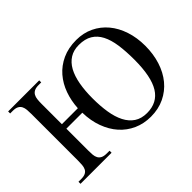

<svg xmlns="http://www.w3.org/2000/svg" viewBox="-129 -952 1242 1242"><g transform="rotate(-45 491.5 -331.5)"><path d="M833.5 -322.3Q833.5 -397.9 825 -457.5Q816.4 -517.1 795.2 -558.3Q773.9 -599.6 737.8 -621.3Q701.7 -643.1 646.5 -643.1Q598.1 -643.1 563.7 -621.3Q529.3 -599.6 507.3 -559.6Q485.4 -519.5 475.1 -462.6Q464.8 -405.8 464.8 -335.9Q464.8 -265.6 474.1 -207.5Q483.4 -149.4 504.9 -107.4Q526.4 -65.4 561.3 -42.2Q596.2 -19 647.5 -19Q742.2 -19 787.8 -92.5Q833.5 -166 833.5 -322.3ZM946.8 -335Q946.8 -259.8 926.3 -195.6Q905.8 -131.3 867.2 -84.5Q828.6 -37.6 773.2 -11Q717.8 15.6 648.4 15.6Q584 15.6 530.3 -8.5Q476.6 -32.7 437.7 -76.4Q398.9 -120.1 376.5 -181.4Q354 -242.7 352.5 -316.9H206.5V-117.7Q206.5 -96.2 208 -78.1Q209.5 -60.1 216.6 -46.9Q223.6 -33.7 238.3 -26.1Q252.9 -18.6 279.3 -18.6H303.2V0H19V-18.6H43.5Q68.8 -18.6 83.3 -26.1Q97.7 -33.7 104.2 -47.1Q110.8 -60.5 112.3 -78.6Q113.8 -96.7 113.8 -117.7V-544.4Q113.8 -564.9 112.3 -582.8Q110.8 -600.6 104 -614.3Q97.2 -627.9 83 -635.7Q68.8 -643.6 43.5 -643.6H19V-662.1H303.2V-643.6H279.3Q253.9 -643.6 239.5 -636Q225.1 -628.4 217.8 -615.2Q210.4 -602.1 208.5 -584Q206.5 -565.9 206.5 -544.4V-357.9H352.5Q356 -422.4 376.7 -480.5Q397.5 -538.6 435.5 -582.5Q473.6 -626.5 529.1 -652.1Q584.5 -677.7 657.2 -677.7Q722.2 -677.7 775.6 -652.1Q829.1 -626.5 867.2 -580.8Q905.3 -535.2 926 -472.2Q946.8 -409.2 946.8 -335Z"/></g></svg>

Font: Doulos SIL
Style: Regular
Weight: 400
Designer: Walt Agee, Victor Gaultney, Peter Martin, Debbi Hosken
Foundry: SIL International
Version: Version 4.110; 2011; Maintenance release